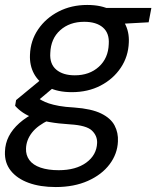

<svg xmlns="http://www.w3.org/2000/svg" viewBox="-47 -528 631 775"><path d="M178 227Q115 227 68.5 210Q22 193 -3.5 161Q-29 129 -27 84Q-26 51 -11.5 22.5Q3 -6 31 -31Q59 -56 102 -77L152 -44Q105 -22 82 7.5Q59 37 58 72Q57 98 71.5 118Q86 138 116.5 148.5Q147 159 190 159Q259 159 301 128.5Q343 98 345 49Q346 20 324 -1Q302 -22 236 -26Q188 -29 152 -35.5Q116 -42 90 -51.5Q64 -61 45.5 -73.5Q27 -86 14 -101L18 -124L126 -213L185 -188L79 -99L96 -139Q109 -130 121.5 -123Q134 -116 150.5 -110.5Q167 -105 191.5 -100.5Q216 -96 253 -94Q322 -89 361 -70Q400 -51 415.5 -21.5Q431 8 429 43Q427 93 395.5 135Q364 177 308 202Q252 227 178 227ZM243 -156Q186 -156 147.5 -176Q109 -196 90.5 -230Q72 -264 74 -307Q76 -364 107 -409.5Q138 -455 189.5 -481.5Q241 -508 305 -508Q362 -508 400 -488Q438 -468 456.5 -434Q475 -400 473 -357Q471 -300 440.5 -254.5Q410 -209 359 -182.5Q308 -156 243 -156ZM255 -224Q314 -224 352 -258.5Q390 -293 392 -350Q395 -394 368.5 -417Q342 -440 293 -440Q234 -440 196 -406Q158 -372 156 -314Q153 -270 180 -247Q207 -224 255 -224ZM372 -428 358 -496H564L553 -438Z"/></svg>

Font: DM Sans 28pt
Style: Italic
Weight: 400
Italic angle: -10°
Version: Version 4.004;gftools[0.9.30]